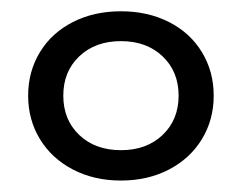

<svg xmlns="http://www.w3.org/2000/svg" viewBox="-20 -707 424 337"><path d="M108.1 -409.4C132.9 -396.5 161 -390.1 192.3 -390.1C223.6 -390.1 251.6 -396.5 276.5 -409.4C301.3 -422.3 320.6 -440.1 334.4 -462.8C348.2 -485.5 355.1 -510.9 355.1 -539.1C355.1 -567.3 348.2 -592.8 334.4 -615.5C320.6 -638.2 301.3 -655.8 276.5 -668.4C251.6 -681 223.6 -687.2 192.3 -687.2C161 -687.2 132.9 -681 108.1 -668.4C83.3 -655.8 63.9 -638.2 50.1 -615.5C36.3 -592.8 29.4 -567.3 29.4 -539.1C29.4 -510.9 36.3 -485.5 50.1 -462.8C63.9 -440.1 83.3 -422.3 108.1 -409.4ZM265.4 -470.1C246.7 -452.3 222.3 -443.4 192.3 -443.4C162.2 -443.4 137.8 -452.3 119.1 -470.1C100.4 -487.9 91.1 -510.9 91.1 -539.1C91.1 -567.3 100.4 -590.3 119.1 -608.1C137.8 -625.9 162.2 -634.8 192.3 -634.8C222.3 -634.8 246.7 -625.9 265.4 -608.1C284.1 -590.3 293.5 -567.3 293.5 -539.1C293.5 -510.9 284.1 -487.9 265.4 -470.1Z"/></svg>

Font: Montserrat Ace
Style: Regular
Weight: 500
Designer: Julieta Ulanovsky
Foundry: Julieta Ulanovsky
Version: Version 1